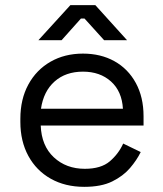

<svg xmlns="http://www.w3.org/2000/svg" viewBox="-20 -711 632 745"><path d="M307 14Q233 14 177 -17.5Q121 -49 90 -106Q59 -163 59 -238V-250Q59 -326 90 -383Q121 -440 176 -471.5Q231 -503 302 -503Q371 -503 424 -473.5Q477 -444 507 -389Q537 -334 537 -260V-224H138Q141 -145 189 -100.5Q237 -56 309 -56Q372 -56 406 -85Q440 -114 458 -154L526 -121Q511 -90 484.5 -59Q458 -28 415.5 -7Q373 14 307 14ZM139 -289H457Q453 -357 410.5 -395Q368 -433 302 -433Q235 -433 192 -395Q149 -357 139 -289ZM129 -555 253 -691H350L473 -555H384L308 -639H294L219 -555Z"/></svg>

Font: Space Grotesk Light
Style: Regular
Weight: 400
Version: Version 2.000